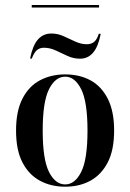

<svg xmlns="http://www.w3.org/2000/svg" viewBox="-20 -718 509 750"><path d="M97.6 -489.5Q107.3 -539.5 127.8 -563.3Q148.4 -587.1 180.6 -587.1Q205.6 -587.1 228.6 -576.6Q251.6 -566.1 274.2 -555.6Q296.8 -545.2 319.4 -545.2Q336.3 -545.2 347.6 -554.4Q358.9 -563.7 366.1 -586.3L373.4 -585.5Q363.7 -535.5 343.5 -512.1Q323.4 -488.7 292.7 -488.7Q266.9 -488.7 243.5 -499.6Q220.2 -510.5 197.6 -521Q175 -531.5 151.6 -531.5Q134.7 -531.5 123.8 -521.8Q112.9 -512.1 104 -488.7ZM234.7 11.3Q179 11.3 135.9 -12.1Q92.7 -35.5 67.7 -83.5Q42.7 -131.5 42.7 -208.1Q42.7 -283.9 67.7 -332.7Q92.7 -381.5 136.3 -404.4Q179.8 -427.4 234.7 -427.4Q290.3 -427.4 333.1 -404.4Q375.8 -381.5 400.8 -332.7Q425.8 -283.9 425.8 -208.1Q425.8 -131.5 400.8 -83.5Q375.8 -35.5 333.1 -12.1Q290.3 11.3 234.7 11.3ZM234.7 2.4Q272.6 2.4 297.2 -46.4Q321.8 -95.2 321.8 -208.1Q321.8 -320.2 297.2 -369.4Q272.6 -418.5 234.7 -418.5Q196 -418.5 171.4 -369.4Q146.8 -320.2 146.8 -208.1Q146.8 -95.2 171.4 -46.4Q196 2.4 234.7 2.4ZM104 -688.7V-698.4H366.9V-688.7Z"/></svg>

Font: Playfair 144pt SemiCondensed SemiBold
Style: Regular
Weight: 600
Width: 4
Designer: Claus Eggers Sørensen
Foundry: Claus Eggers Sørensen
Version: Version 2.203